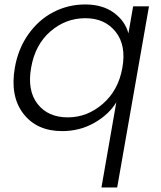

<svg xmlns="http://www.w3.org/2000/svg" viewBox="-20 -574 715 852"><path d="M45.9 -273.9Q60.5 -357.9 106 -422.1Q151.4 -486.3 217 -520.3Q282.7 -554.2 357.9 -554.2Q435.1 -554.2 485.1 -517.6Q535.2 -481 549.8 -425.8L570.8 -545.9H641.1L500 257.8H430.2L496.1 -120.1Q463.4 -65.9 398.9 -29.1Q334.5 7.8 255.9 7.8Q143.1 7.8 83.5 -69.8Q23.9 -147.5 45.9 -273.9ZM522.9 -272.9Q541 -372.6 493.2 -432.9Q445.3 -493.2 358.9 -493.2Q271 -493.2 203.4 -434.3Q135.7 -375.5 118.2 -273.9Q100.1 -172.9 146.5 -113Q192.9 -53.2 280.8 -53.2Q367.2 -53.2 436.3 -113.3Q505.4 -173.3 522.9 -272.9Z"/></svg>

Font: SVN-Poppins Light
Style: Italic
Weight: 300
Italic angle: -10°
Designer: Ninad Kale (Devanagari), Jonny Pinhorn (Latin)
Foundry: Indian Type Foundry
Version: Version 3.002 2017